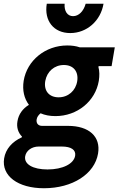

<svg xmlns="http://www.w3.org/2000/svg" viewBox="-24 -792 644 1022"><path d="M102 -362C94 -311 105 -267 130 -234C97 -214 75 -184 69 -147C63 -114 73 -85 93 -65L92 -61C41 -38 6 1 -2 51C-17 144 71 210 210 210C362 210 480 134 498 25C513 -65 450 -122 338 -122H200C179 -122 168 -136 171 -156C173 -169 181 -180 192 -189C215 -179 241 -174 271 -174C387 -174 484 -253 502 -362C506 -389 506 -413 500 -435L501 -440H570L587 -540H401C381 -547 358 -550 334 -550C218 -550 120 -471 102 -362ZM182 -12H305C355 -12 381 6 376 37C369 80 310 110 229 110C151 110 103 82 110 40C115 10 145 -12 182 -12ZM288 -274C237 -274 208 -309 217 -361C226 -411 265 -446 316 -446C367 -446 395 -411 387 -360C379 -309 339 -274 288 -274ZM320 -772H225C210 -681 262 -616 350 -616C438 -616 512 -681 527 -772H432C421 -732 395 -706 365 -706C335 -706 317 -732 320 -772Z"/></svg>

Font: CommitMono
Style: Bold Italic
Weight: 700
Monospace: yes
Designer: Eigil Nikolajsen
Foundry: Eigil Nikolajsen
Version: Version 1.143